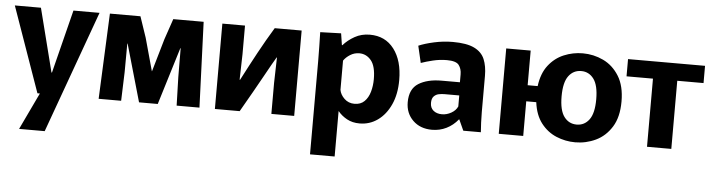

<svg xmlns="http://www.w3.org/2000/svg" viewBox="-47 -736 4330 1165"><g transform="rotate(5 2118.5 -153.5)"><path d="M3 -520H162L260 -134H263L360 -520H519L250 224H94L201 -1H186Z M582 -521H768L811 -394L866 -195H867L925 -395L968 -521H1153L1173 0H1034L1029 -174L1028 -349H1026L919 0H805L705 -349H703L702 -174L696 0H559Z M1267 0V-520H1405V-345L1401 -190H1404Q1451 -281 1495 -362Q1539 -443 1586 -520H1750V0H1611V-189L1615 -344H1613Q1593 -311 1545 -224Q1497 -137 1418 0Z M1866 -344Q1866 -388 1865 -434.5Q1864 -481 1863 -520L1990 -524L2001 -453H2004Q2032 -485 2073 -508Q2114 -531 2165 -531Q2259 -531 2312.5 -460.5Q2366 -390 2366 -272Q2366 -186 2337 -122.5Q2308 -59 2259 -24Q2210 11 2149 11Q2105 11 2072 -7Q2039 -25 2017 -52H2016V224H1866ZM2108 -105Q2145 -105 2168 -127.5Q2191 -150 2201.5 -186.5Q2212 -223 2212 -264Q2212 -343 2183 -378Q2154 -413 2111 -413Q2081 -413 2055.5 -397Q2030 -381 2016 -360V-182Q2021 -153 2046 -129Q2071 -105 2108 -105Z M2590 11Q2518 11 2473.5 -32.5Q2429 -76 2429 -143Q2429 -224 2482.5 -257.5Q2536 -291 2623 -291H2734V-339Q2734 -373 2717 -395.5Q2700 -418 2644 -418Q2601 -418 2559.5 -408Q2518 -398 2487 -387L2463 -490Q2500 -506 2556.5 -518.5Q2613 -531 2670 -531Q2755 -531 2801 -508.5Q2847 -486 2864.5 -444Q2882 -402 2882 -343V-123Q2882 -92 2883.5 -58Q2885 -24 2887 0H2780L2750 -66H2748Q2718 -29 2677.5 -9Q2637 11 2590 11ZM2642 -88Q2671 -88 2698.5 -103.5Q2726 -119 2737 -144V-211H2647Q2630 -211 2612.5 -207.5Q2595 -204 2582.5 -191Q2570 -178 2570 -151Q2570 -121 2590 -104.5Q2610 -88 2642 -88Z M2996 0V-520H3145V-309H3206Q3216 -387 3254 -436Q3292 -485 3347 -508Q3402 -531 3462 -531Q3528 -531 3587 -503Q3646 -475 3683.5 -415Q3721 -355 3721 -260Q3721 -165 3683.5 -105Q3646 -45 3587 -17Q3528 11 3462 11Q3402 11 3347 -12Q3292 -35 3254 -84Q3216 -133 3206 -211H3145V0ZM3462 -97Q3509 -97 3538 -136Q3567 -175 3567 -260Q3567 -345 3538 -384Q3509 -423 3462 -423Q3414 -423 3385 -384Q3356 -345 3356 -260Q3356 -175 3385 -136Q3414 -97 3462 -97Z M3899 0V-415H3738V-520H4207V-415H4047V0Z"/></g></svg>

Font: Murecho SemiBold
Style: Regular
Weight: 600
Designer: Neil Summerour
Foundry: Positype
Version: Version 1.010; ttfautohint (v1.8.3)